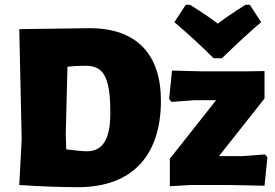

<svg xmlns="http://www.w3.org/2000/svg" viewBox="-20 -768 1143 797"><path d="M60 -647 70 -190 60 0C153 6 235 9 304 9C533 9 648 -127 648 -350C648 -543 547 -651 352 -651ZM692 -345 787 -352H877L685 -109V5L770 0H936L1078 3L1090 -115L1080 -127L985 -120H889L1078 -359V-473L1012 -472H813L694 -475L682 -357ZM253 -210 260 -491C285 -494 310 -495 335 -495C391 -495 415 -469 428 -416C435 -388 438 -350 438 -301C438 -235 429 -140 342 -140C324 -140 295 -143 255 -148ZM704 -676C766 -623 820 -573 867 -526H901C964 -587 1018 -637 1064 -676L1017 -748H999C948 -716 910 -690 884 -670C858 -690 820 -716 769 -748H751Z"/></svg>

Font: Luna Sans Black
Style: Regular
Weight: 900
Designer: Juan Pablo del Peral
Foundry: Huerta Tipografica
Version: Version 2.001; ttfautohint (v1.5)